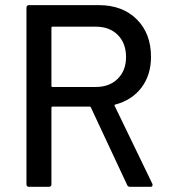

<svg xmlns="http://www.w3.org/2000/svg" viewBox="-20 -720 653 740"><path d="M560.1 0H481Q473.1 0 470.2 -6.8L330.1 -306.2Q328.6 -309.1 326.2 -309.1H182.1Q178.2 -309.1 178.2 -305.2V-9.8Q178.2 0 168 0H91.8Q82 0 82 -9.8V-689.9Q82 -700.2 91.8 -700.2H360.8Q452.1 -700.2 507.1 -645.5Q562 -590.8 562 -501Q562 -431.2 525.4 -382.6Q488.8 -334 423.8 -316.9Q419.9 -315.4 421.9 -312L566.9 -12.2Q567.9 -11.2 567.9 -6.8Q567.9 0 560.1 0ZM349.1 -617.2H182.1Q178.2 -617.2 178.2 -612.8V-389.2Q178.2 -384.8 182.1 -384.8H349.1Q401.9 -384.8 433.8 -416.5Q465.8 -448.2 465.8 -500Q465.8 -553.2 434.1 -585.2Q402.3 -617.2 349.1 -617.2Z"/></svg>

Font: Gruenseis Font Medium
Style: Regular
Weight: 500
Designer: Jeremy Tribby
Foundry: Tribby Type
Version: Version 1.408;Glyphs 3.1.2 (3151)